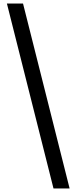

<svg xmlns="http://www.w3.org/2000/svg" viewBox="-20 -820 432 1084"><path d="M282 244H373L110 -800H19Z"/></svg>

Font: Noto Sans Malayalam ExtraCondensed Medium
Style: Regular
Weight: 500
Width: 2
Designer: Jelle Bosma - Monotype Design Team
Foundry: Monotype Imaging Inc.
Version: Version 2.104